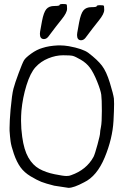

<svg xmlns="http://www.w3.org/2000/svg" viewBox="-20 -908 615 949"><path d="M380.4 -709Q360.8 -709.5 360.8 -734.9Q360.8 -738.3 361.8 -745.8Q362.8 -753.4 371.1 -797.4Q379.4 -841.3 392.6 -856.9Q405.8 -872.6 431.9 -872.6Q458 -872.6 458 -877.4Q458 -882.3 473.9 -882.3Q489.7 -882.3 492.4 -880.4Q495.1 -878.4 495.1 -858.9Q495.1 -839.4 468.5 -806.6Q441.9 -773.9 401.9 -720.2Q392.6 -709 380.4 -709ZM196.8 -714.8Q177.2 -715.3 177.2 -740.7Q177.2 -744.1 178.2 -751.7Q179.2 -759.3 187.5 -803.2Q195.8 -847.2 209 -862.8Q222.2 -878.4 248.3 -878.4Q274.4 -878.4 274.4 -883.3Q274.4 -888.2 290.3 -888.2Q306.2 -888.2 308.8 -886.2Q311.5 -884.3 311.5 -864.7Q311.5 -845.2 284.9 -812.5Q258.3 -779.8 218.3 -726.1Q209 -714.8 196.8 -714.8ZM266.6 -683.6Q272.5 -683.6 278.3 -683.6Q296.9 -683.6 320.3 -679.7Q389.6 -667 417 -646.5Q461.9 -612.3 483.9 -583.5Q505.9 -554.7 522.9 -499Q540 -443.4 543 -420.9Q543.9 -412.1 543.9 -394.5Q543.9 -365.2 541 -310.5Q536.1 -222.7 497.6 -129.9Q459 -37.1 395.5 -6.8Q344.7 20.5 318.4 20.5L248 9.8Q205.1 -1 184.1 -9.3Q163.1 -17.6 131.3 -36.6Q99.6 -55.7 81.1 -81.5Q62.5 -107.4 48.8 -147Q35.2 -186.5 32.2 -210Q29.3 -232.4 27.3 -261.7Q27.3 -261.7 27.3 -277.3Q27.3 -307.6 32.2 -366.2Q39.1 -441.4 46.4 -469.2Q53.7 -497.1 72.3 -546.9Q90.8 -596.7 98.6 -609.9Q106.4 -623 134.3 -643.1Q162.1 -663.1 189.5 -670.9Q221.7 -681.6 266.6 -683.6ZM85.9 -360.4Q84 -335.9 84 -311.5Q84 -271.5 89.8 -231.4Q98.6 -167 120.1 -129.4Q141.6 -91.8 173.8 -73.7Q206.1 -55.7 249.5 -46.9Q293 -38.1 308.1 -38.1Q323.2 -38.1 331.1 -42Q407.2 -68.4 442.4 -132.8Q449.2 -146.5 461.9 -193.4Q474.6 -240.2 474.6 -250Q474.6 -259.8 479 -280.8Q483.4 -301.8 483.4 -359.9Q483.4 -418 480.5 -439.9Q477.5 -461.9 460 -505.4Q442.4 -548.8 424.8 -572.8Q407.2 -596.7 379.4 -612.8Q351.6 -628.9 339.8 -631.8Q328.1 -634.8 292 -634.8Q255.9 -634.8 218.8 -619.6Q181.6 -604.5 155.8 -576.2Q129.9 -547.9 110.8 -486.3Q91.8 -424.8 85.9 -360.4Z"/></svg>

Font: Drukaatie burti
Style: Light
Weight: 300
Version: Version 0.14